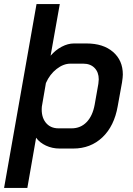

<svg xmlns="http://www.w3.org/2000/svg" viewBox="-35 -720 650 941"><path d="M144 -700H258L213 -447Q237 -475 267.5 -491Q298 -507 327 -507H389Q471 -507 519 -465.5Q567 -424 567 -355Q567 -342 563 -316L542 -200Q525 -102 467 -47Q409 8 324 8H257Q221 8 190 -6.5Q159 -21 142 -45L99 201H-15ZM316 -91Q360 -91 389.5 -121.5Q419 -152 429 -207L447 -309Q449 -325 449 -331Q449 -366 428.5 -387Q408 -408 373 -408H310Q276 -408 242.5 -382Q209 -356 190 -313L170 -197Q166 -149 188.5 -120Q211 -91 252 -91Z"/></svg>

Font: Bai Jamjuree SemiBold
Style: Italic
Weight: 600
Italic angle: -10°
Version: Version 1.000; ttfautohint (v1.6)